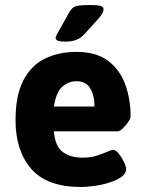

<svg xmlns="http://www.w3.org/2000/svg" viewBox="-20 -738 579 766"><path d="M243 -572Q218 -572 210 -576Q202 -580 202 -587Q202 -592 205.5 -598Q209 -604 215 -615L255 -687Q262 -699 269.5 -706Q277 -713 293 -715.5Q309 -718 340 -718Q369 -718 381 -714.5Q393 -711 393 -701Q393 -686 374 -665L317 -602Q301 -585 283 -578.5Q265 -572 243 -572ZM303 8Q167 8 104.5 -64.5Q42 -137 42 -258Q42 -357 73 -417Q104 -477 159 -504Q214 -531 285 -531Q364 -531 411 -495.5Q458 -460 479.5 -401.5Q501 -343 501 -273Q501 -265 491 -250.5Q481 -236 469 -225Q457 -214 450 -214H195Q200 -154 230.5 -131.5Q261 -109 310 -109Q342 -109 366.5 -117Q391 -125 407.5 -132.5Q424 -140 431 -140Q442 -140 454 -125Q466 -110 474.5 -92Q483 -74 483 -64Q483 -45 463.5 -31.5Q444 -18 414.5 -9Q385 0 354.5 4Q324 8 303 8ZM195 -313H357Q357 -357 340 -385.5Q323 -414 285 -414Q254 -414 229 -392.5Q204 -371 195 -313Z"/></svg>

Font: Asap
Style: Bold
Weight: 700
Designer: Pablo Cosgaya
Foundry: Omnibus-Type
Version: Version 3.001; ttfautohint (v1.8.3)